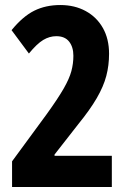

<svg xmlns="http://www.w3.org/2000/svg" viewBox="-20 -744 516 764"><path d="M425 0H28V-102L166 -290Q210 -351 233 -391Q256 -431 264 -461Q272 -491 272 -522Q272 -557 255 -578.5Q238 -600 204 -600Q177 -600 152 -585Q127 -570 95 -531L26 -624Q71 -679 116.5 -701.5Q162 -724 220 -724Q277 -724 321 -700Q365 -676 389.5 -632.5Q414 -589 414 -530Q414 -484 403 -442Q392 -400 365 -353.5Q338 -307 290 -248L197 -129V-124H425Z"/></svg>

Font: Noto Sans Bengali ExtraCondensed
Style: Bold
Weight: 700
Width: 2
Designer: Joana Ranito - Universal Thirst; Jelle Bosma - Monotype Design Team
Foundry: Universal Thirst ehf.
Version: Version 3.000; ttfautohint (v1.8.4.7-5d5b)